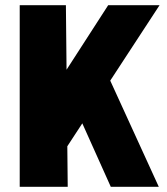

<svg xmlns="http://www.w3.org/2000/svg" viewBox="-20 -720 643 740"><path d="M93 -229 397 -700H595L221 -128ZM56 -700H234L241 0H56ZM258 -332 389 -444 592 0H407Z"/></svg>

Font: Pathway Extreme Condensed ExtraBold
Style: Regular
Weight: 800
Width: 3
Version: Version 1.001;gftools[0.9.26]